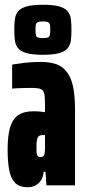

<svg xmlns="http://www.w3.org/2000/svg" viewBox="-20 -778 359 806"><path d="M97 8Q60 8 42 -12Q24 -32 18 -67.5Q12 -103 12 -150Q12 -208 22.5 -243.5Q33 -279 57 -295Q81 -311 122 -311Q129 -311 136 -310.5Q143 -310 149.5 -309.5Q156 -309 161 -308Q166 -307 169 -307V-332Q169 -358 167.5 -373.5Q166 -389 160.5 -396.5Q155 -404 143.5 -406.5Q132 -409 111 -409Q94 -409 78.5 -408.5Q63 -408 51 -407.5Q39 -407 31 -406V-507Q49 -510 81 -514Q113 -518 150 -518Q181 -518 205 -512Q229 -506 246 -491.5Q263 -477 274 -453.5Q285 -430 290 -395.5Q295 -361 295 -314V0H175L171 -57H163Q162 -37 153 -22.5Q144 -8 129.5 0Q115 8 97 8ZM149 -119Q155 -119 159 -120.5Q163 -122 165 -126.5Q167 -131 168 -138Q169 -146 169 -157Q169 -168 169 -184V-211H159Q149 -211 143.5 -207Q138 -203 135.5 -192Q133 -181 133 -160Q133 -148 133.5 -138.5Q134 -129 137.5 -124Q141 -119 149 -119ZM160 -548Q116 -548 91.5 -555Q67 -562 56 -575.5Q45 -589 42.5 -608.5Q40 -628 40 -653Q40 -678 42.5 -697.5Q45 -717 56 -730.5Q67 -744 91.5 -751Q116 -758 160 -758Q204 -758 228.5 -751Q253 -744 264 -730.5Q275 -717 277.5 -697.5Q280 -678 280 -653Q280 -628 277.5 -608.5Q275 -589 264 -575.5Q253 -562 228.5 -555Q204 -548 160 -548ZM160 -618Q175 -618 181.5 -621Q188 -624 189.5 -632Q191 -640 191 -653Q191 -667 189.5 -674.5Q188 -682 181.5 -685Q175 -688 160 -688Q145 -688 138.5 -685Q132 -682 130.5 -674.5Q129 -667 129 -653Q129 -640 130.5 -632Q132 -624 138.5 -621Q145 -618 160 -618Z"/></svg>

Font: Saira UltraCondensed Black
Style: Regular
Weight: 900
Width: 1
Designer: Hector Gatti with collaboration of the Omnibus-Type team
Foundry: Omnibus-Type
Version: Version 1.101